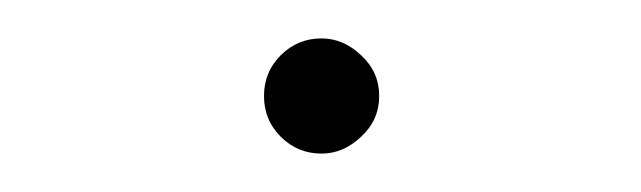

<svg xmlns="http://www.w3.org/2000/svg" viewBox="-20 -70 334 100"><path d="M147.5 10Q135 10 126.2 1.2Q117.5 -7.5 117.5 -20Q117.5 -32.5 126.2 -41.2Q135 -50 147.5 -50Q158.8 -50 168.1 -41.2Q177.5 -32.5 177.5 -20Q177.5 -7.5 168.1 1.2Q158.8 10 147.5 10Z"/></svg>

Font: Now Thin
Style: Regular
Weight: 250
Designer: Alfredo Marco Pradil
Foundry: Alfredo Marco Pradil
Version: Version 1.002;PS 001.002;hotconv 1.0.88;makeotf.lib2.5.64775